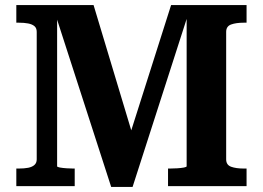

<svg xmlns="http://www.w3.org/2000/svg" viewBox="-20 -730 1031 753"><path d="M44 0V-69H54Q75 -69 90.5 -72Q106 -75 115 -83Q124 -91 124 -105V-605Q124 -620 115 -627.5Q106 -635 90.5 -638Q75 -641 54 -641H44V-710H347L514 -155L485 -188L651 -710H947V-641H936Q906 -641 886.5 -634Q867 -627 867 -605V-105Q867 -83 886.5 -76Q906 -69 936 -69H947V0H639V-69H647Q661 -69 676 -70Q691 -71 701.5 -73Q712 -75 712 -78V-687L723 -690L500 3H416L192 -690L204 -692V-78Q204 -75 215 -73Q226 -71 241 -70Q256 -69 267 -69H273V0Z"/></svg>

Font: Roboto Serif SemiBold
Style: Regular
Weight: 600
Designer: Greg Gazdowicz
Foundry: Commercial Type
Version: Version 1.008